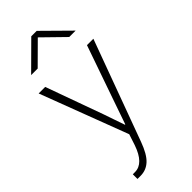

<svg xmlns="http://www.w3.org/2000/svg" viewBox="-310 -802 1076 1076"><g transform="rotate(-45 227.5 -264.0)"><path d="M10.7 -501H62.5L185.5 -160.2Q193.4 -136.7 208 -94.7Q222.7 -52.7 228.5 -35.2H231.4Q270.5 -147.5 275.4 -162.1L393.6 -501H444.3L224.6 96.7Q198.2 168.9 165.5 199.2Q132.8 229.5 87.9 229.5H63.5V192.4H81.1Q149.4 192.4 186.5 85L208 19.5ZM53.7 -603.5 208 -756.8H251L406.2 -603.5H355.5L229.5 -726.6L105.5 -603.5Z"/></g></svg>

Font: Gothic A1 ExtraLight
Style: Regular
Weight: 275
Designer: HanYang I&C Co.,Ltd.
Foundry: HanYang I&C Co.,Ltd.
Version: Version 2.50